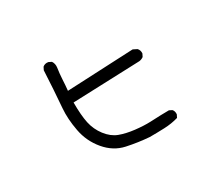

<svg xmlns="http://www.w3.org/2000/svg" viewBox="-135 -913 1271 1161"><g transform="rotate(-30 500.0 -333.0)"><path d="M610.4 17.6Q532.2 11.7 455.1 -4.9Q377.9 -21.5 322.3 -87.4Q266.6 -153.3 250.5 -239.3Q234.4 -325.2 240.2 -396.5Q246.1 -467.8 249.5 -523.4Q252.9 -579.1 256.8 -652.3L266.6 -671.9Q282.2 -685.5 305.7 -681.6L325.2 -671.9Q338.9 -652.3 335 -625Q329.1 -586.9 327.1 -547.9Q325.2 -508.8 321.3 -471.7L785.2 -493.2L812.5 -479.5Q826.2 -463.9 824.2 -442.4L814.5 -422.9Q800.8 -413.1 785.2 -411.1L315.4 -393.6Q315.4 -303.7 327.1 -249Q338.9 -194.3 373 -149.9Q407.2 -105.5 451.2 -88.9Q495.1 -72.3 554.7 -65.4Q614.3 -58.6 660.2 -60.5Q706.1 -62.5 733.9 -63.5Q761.7 -64.5 791 -64.5L810.5 -54.7Q822.3 -41 820.3 -19.5L810.5 0Q763.7 13.7 712.4 15.6Q661.1 17.6 610.4 17.6Z"/></g></svg>

Font: NaikaiFont
Style: Regular
Weight: 400
Version: Version 1.67